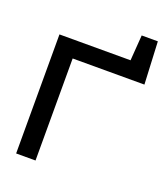

<svg xmlns="http://www.w3.org/2000/svg" viewBox="-152 -956 923 1061"><g transform="rotate(20 309.0 -425.0)"><path d="M592 -850H497L486 -700H68V0H182V-600H604Z"/></g></svg>

Font: Mint Spirit No2
Style: Bold
Weight: 700
Designer: HARENDAL Hirwen
Foundry: Arkandis Digital Foundry.
Version: Version 1.004;FFEdit